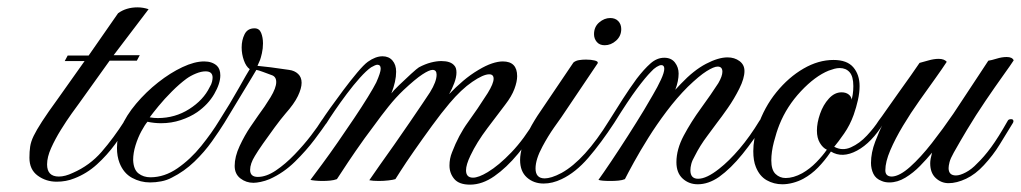

<svg xmlns="http://www.w3.org/2000/svg" viewBox="-20 -487 2776 522"><path d="M134 7Q105 7 82.5 -9.5Q60 -26 60 -58Q60 -75 62 -88.5Q64 -102 71.5 -117.5Q79 -133 94.5 -157Q110 -181 137 -218L210 -321H156L164 -336H221L301 -451Q323 -467 354 -467Q369 -467 384 -462L289 -337H360L352 -322H278L195 -206Q189 -198 175 -178.5Q161 -159 145.5 -134Q130 -109 119 -84.5Q108 -60 108 -40Q108 -7 140 -7Q157 -7 178 -17Q224 -37 256.5 -74.5Q289 -112 319 -159Q322 -163 328 -163Q331 -163 333 -160Q335 -157 333 -153Q315 -125 293 -95Q271 -65 243.5 -40Q216 -15 182 -2Q160 7 134 7Z M388 9Q362 9 339 -3.5Q316 -16 305 -44Q298 -62 298 -85Q298 -113 309 -140Q323 -173 350 -205Q377 -237 410 -263Q443 -289 476 -304.5Q509 -320 535 -320Q557 -320 570 -308Q579 -299 579 -282Q579 -260 562.5 -231.5Q546 -203 516 -182Q497 -169 471.5 -160.5Q446 -152 418 -152Q409 -152 399.5 -153Q390 -154 381 -156Q374 -148 364.5 -130.5Q355 -113 348.5 -92Q342 -71 342 -52Q343 -26 356.5 -15.5Q370 -5 389 -5Q427 -5 462.5 -29.5Q498 -54 527 -90Q556 -126 576 -159Q579 -163 581 -163.5Q583 -164 584 -164Q587 -164 589.5 -161Q592 -158 590 -153Q577 -132 556.5 -103Q536 -74 508.5 -47.5Q481 -21 447 -4Q434 3 418.5 6Q403 9 388 9ZM409 -166Q456 -166 494.5 -190.5Q533 -215 550 -250Q555 -258 556.5 -265Q558 -272 558 -276Q558 -293 539 -293Q527 -293 512.5 -287Q498 -281 487 -273Q468 -259 447.5 -238.5Q427 -218 411 -198.5Q395 -179 387 -168Q392 -167 398 -166.5Q404 -166 409 -166Z M669 10Q649 10 633.5 -2Q618 -14 618 -36Q618 -61 631.5 -90Q645 -119 661 -142.5Q677 -166 682 -173Q700 -197 715.5 -222.5Q731 -248 731 -264Q731 -279 718 -283Q707 -287 695 -291.5Q683 -296 677 -297Q674 -292 663 -273.5Q652 -255 637.5 -231.5Q623 -208 610 -186Q597 -164 590 -153Q584 -146 580 -146Q576 -146 574.5 -150Q573 -154 576 -159Q606 -206 629 -247Q652 -288 659 -299Q649 -306 643 -323Q637 -340 637 -358Q637 -378 645 -394Q653 -410 672 -410Q685 -410 690 -397.5Q695 -385 695 -369Q695 -355 692 -342Q689 -329 687 -324L680 -308Q692 -307 716 -304Q740 -301 766 -297Q781 -295 790.5 -286Q800 -277 800 -262Q800 -247 790 -226Q780 -205 756 -178Q744 -164 727 -141Q710 -118 695 -96.5Q680 -75 673 -63Q660 -42 660 -25Q660 -6 681 -6Q704 -6 730 -23.5Q756 -41 781 -67Q806 -93 825.5 -118.5Q845 -144 854 -159Q858 -166 865 -166Q870 -166 870 -161Q870 -156 868 -153Q858 -138 835.5 -108Q813 -78 782 -47.5Q751 -17 713 0Q701 5 689 7.5Q677 10 669 10Z M1258 15Q1228 15 1215 -0.5Q1202 -16 1202 -37Q1202 -56 1209 -73Q1227 -120 1252.5 -155Q1278 -190 1306 -234Q1322 -260 1322 -273Q1322 -285 1310 -285Q1294 -285 1264 -264.5Q1234 -244 1202 -206Q1180 -180 1154.5 -145Q1129 -110 1106 -77Q1083 -44 1069 -22Q1055 0 1055 0Q1049 2 1036 3.5Q1023 5 1010 5Q1002 5 995.5 4.5Q989 4 984 3Q994 -12 1012.5 -38Q1031 -64 1052.5 -94.5Q1074 -125 1094 -154.5Q1114 -184 1129 -206Q1144 -228 1149 -236Q1167 -265 1167 -284Q1167 -297 1156 -297Q1147 -297 1128 -284.5Q1109 -272 1077 -242Q1056 -222 1036 -197Q1016 -172 998 -147Q970 -110 947 -76.5Q924 -43 910.5 -22Q897 -1 896 0Q888 3 877.5 4Q867 5 857 5Q846 5 836.5 4Q827 3 824 2Q836 -14 856 -41Q876 -68 898.5 -100.5Q921 -133 942.5 -165Q964 -197 980 -223Q996 -249 1003 -263Q1015 -290 1015 -300Q1015 -311 1006 -311Q1001 -311 989 -304Q976 -295 958.5 -275.5Q941 -256 923 -232Q905 -208 890 -186Q875 -164 867 -151Q865 -150 862 -150Q858 -150 856 -153Q854 -156 855 -160Q862 -171 878 -193.5Q894 -216 913.5 -242Q933 -268 951 -289.5Q969 -311 980 -319Q1001 -334 1020 -334Q1037 -334 1047 -322.5Q1057 -311 1057 -292Q1057 -266 1044 -233Q1049 -240 1065 -255.5Q1081 -271 1097.5 -286Q1114 -301 1119 -304Q1136 -313 1151.5 -317Q1167 -321 1180 -321Q1205 -321 1215 -309Q1221 -303 1221 -290Q1221 -277 1215 -261Q1209 -245 1201 -231Q1219 -250 1239 -267Q1259 -284 1281 -297Q1301 -309 1317.5 -314.5Q1334 -320 1347 -320Q1386 -320 1386 -280Q1386 -265 1378.5 -245Q1371 -225 1354 -203Q1335 -178 1305.5 -139Q1276 -100 1259 -64Q1247 -39 1247 -24Q1247 -4 1266 -4Q1281 -4 1306 -19Q1336 -37 1370.5 -73Q1405 -109 1436 -162Q1439 -165 1444 -165Q1453 -165 1448 -153Q1420 -107 1388.5 -69Q1357 -31 1324 -8Q1291 15 1258 15Z M1624 -364Q1610 -364 1602.5 -373Q1595 -382 1595 -394Q1595 -414 1609 -426Q1623 -438 1639 -438Q1653 -438 1661 -429.5Q1669 -421 1669 -408Q1669 -389 1655 -376.5Q1641 -364 1624 -364ZM1458 12Q1431 12 1412.5 -4.5Q1394 -21 1394 -52Q1394 -68 1400 -89Q1407 -111 1416.5 -129.5Q1426 -148 1433.5 -160Q1441 -172 1441 -172L1539 -317Q1545 -322 1554 -323.5Q1563 -325 1573 -325Q1587 -325 1597 -322.5Q1607 -320 1605 -315L1506 -168Q1503 -164 1486.5 -140.5Q1470 -117 1455 -89Q1436 -54 1436 -29Q1436 -2 1461 -2Q1469 -2 1480.5 -5.5Q1492 -9 1507 -17Q1570 -52 1636 -159Q1639 -164 1641.5 -164.5Q1644 -165 1645 -165Q1650 -165 1651.5 -161.5Q1653 -158 1650 -153Q1614 -98 1579.5 -58Q1545 -18 1507 0Q1482 12 1458 12Z M1877 14Q1853 14 1836 -1.5Q1819 -17 1819 -46Q1819 -81 1839 -118.5Q1859 -156 1886 -193Q1913 -230 1933 -261Q1944 -280 1944 -292Q1944 -306 1931 -306Q1921 -306 1901 -293.5Q1881 -281 1850 -251Q1820 -221 1792.5 -184.5Q1765 -148 1742.5 -112Q1720 -76 1703.5 -46Q1687 -16 1679 0Q1672 3 1661.5 4Q1651 5 1640 5Q1615 5 1607 2Q1620 -16 1641.5 -48Q1663 -80 1687 -117.5Q1711 -155 1731 -188Q1742 -207 1755 -229Q1768 -251 1777 -270.5Q1786 -290 1786 -300Q1786 -310 1778 -310Q1773 -310 1765 -305Q1757 -300 1750 -292Q1735 -277 1711.5 -245.5Q1688 -214 1650 -153Q1647 -148 1640 -148Q1632 -148 1636 -159Q1654 -188 1673 -217.5Q1692 -247 1711 -273Q1731 -299 1748.5 -314.5Q1766 -330 1786 -330Q1805 -330 1815 -317Q1825 -304 1825 -287Q1825 -267 1816 -243Q1820 -247 1823.5 -251Q1827 -255 1831 -259Q1866 -296 1899.5 -313.5Q1933 -331 1958 -331Q1977 -331 1990.5 -321Q2004 -311 2004 -294Q2004 -274 1990 -246Q1976 -218 1958.5 -193Q1941 -168 1930 -154Q1923 -144 1903 -117.5Q1883 -91 1869 -63Q1862 -51 1859.5 -41.5Q1857 -32 1857 -24Q1857 -1 1878 -1Q1901 -1 1935 -28Q1962 -49 1990.5 -82.5Q2019 -116 2045 -159Q2048 -164 2051 -164.5Q2054 -165 2055 -165Q2062 -165 2059 -153Q2030 -107 1998.5 -68Q1967 -29 1935 -6Q1906 14 1877 14Z M2107 14Q2084 14 2064.5 3Q2045 -8 2035 -33Q2028 -50 2028 -76Q2028 -109 2040 -143Q2058 -196 2091 -236.5Q2124 -277 2164.5 -300.5Q2205 -324 2246 -324Q2283 -324 2300 -304Q2317 -284 2317 -253Q2317 -235 2312.5 -215Q2308 -195 2301 -175Q2291 -147 2275 -124Q2259 -101 2248 -88Q2270 -76 2293.5 -86.5Q2317 -97 2337 -118.5Q2357 -140 2369 -159Q2371 -163 2374.5 -164Q2378 -165 2379 -165Q2389 -165 2383 -153Q2350 -99 2310 -77.5Q2270 -56 2239 -75L2237 -72Q2222 -50 2204 -31.5Q2186 -13 2164 -1Q2151 6 2136 10Q2121 14 2107 14ZM2116 -3Q2137 -3 2161 -16Q2182 -28 2199.5 -46Q2217 -64 2228 -80Q2217 -85 2209 -98.5Q2201 -112 2201 -132Q2201 -153 2209.5 -177.5Q2218 -202 2233.5 -219Q2249 -236 2268 -236Q2280 -236 2287.5 -230Q2295 -224 2295 -216Q2297 -221 2298.5 -231Q2300 -241 2300 -253Q2300 -279 2290 -290.5Q2280 -302 2263 -302Q2256 -302 2248.5 -300Q2241 -298 2233 -295Q2196 -280 2157.5 -239Q2119 -198 2099 -148Q2091 -128 2084 -101Q2077 -74 2077 -51Q2077 -25 2088.5 -14Q2100 -3 2116 -3Z M2559 11Q2539 11 2524 -3Q2509 -17 2509 -43Q2509 -54 2514 -72Q2500 -55 2481.5 -36Q2463 -17 2441.5 -4Q2420 9 2398 9Q2386 9 2377 5Q2361 -1 2354.5 -14.5Q2348 -28 2348 -44Q2348 -72 2359.5 -102Q2371 -132 2380 -149Q2379 -148 2377 -148Q2373 -148 2369.5 -151.5Q2366 -155 2369 -159Q2376 -168 2390.5 -189Q2405 -210 2423 -235Q2441 -260 2456.5 -282Q2472 -304 2480 -316Q2488 -318 2503.5 -322.5Q2519 -327 2532 -327Q2547 -327 2554 -319Q2543 -302 2523 -274Q2503 -246 2479.5 -213Q2456 -180 2435 -145Q2414 -110 2400.5 -78.5Q2387 -47 2387 -24Q2387 -7 2405 -7Q2426 -8 2454.5 -33.5Q2483 -59 2513.5 -98Q2544 -137 2572 -178Q2617 -246 2642 -284Q2667 -322 2667 -322Q2675 -323 2689.5 -327.5Q2704 -332 2717 -332Q2732 -332 2736 -323Q2729 -312 2707.5 -282Q2686 -252 2659.5 -213Q2633 -174 2609 -134Q2601 -121 2591 -103.5Q2581 -86 2573 -72Q2564 -56 2561.5 -46Q2559 -36 2559 -30Q2559 -10 2579 -10Q2590 -10 2606 -18.5Q2622 -27 2636 -42Q2655 -60 2674.5 -86.5Q2694 -113 2720 -159Q2722 -163 2729 -163Q2734 -163 2735 -159.5Q2736 -156 2734 -153Q2715 -122 2697.5 -93.5Q2680 -65 2655 -38Q2632 -13 2606.5 -1Q2581 11 2559 11Z"/></svg>

Font: Fleur De Leah
Style: Regular
Weight: 400
Designer: Robert E. Leuschke
Foundry: Robert E. Leuschke
Version: Version 1.010; ttfautohint (v1.8.3)